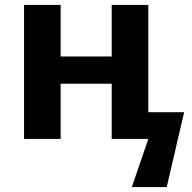

<svg xmlns="http://www.w3.org/2000/svg" viewBox="-20 -566 784 782"><path d="M584 0H435V-225H227V0H78V-546H227V-336H435V-546H584V-109H730L659 196H517Z"/></svg>

Font: OpenSansMMV
Style: Bold
Weight: 700
Foundry: Ascender Corporation
Version: Version 4.001